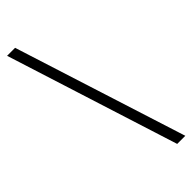

<svg xmlns="http://www.w3.org/2000/svg" viewBox="-314 -817 1020 1020"><g transform="rotate(-45 196.0 -307.0)"><path d="M13 -792H73L382 178H321Z"/></g></svg>

Font: Source Han Sans CN Normal
Style: Regular
Weight: 350
Designer: Ryoko NISHIZUKA 西塚涼子 (kana, bopomofo & ideographs); Paul D. Hunt (Latin, Greek & Cyrillic); Sandoll Communications 산돌커뮤니
Foundry: Adobe
Version: Version 2.004;hotconv 1.0.118;makeotfexe 2.5.65603